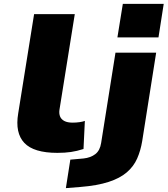

<svg xmlns="http://www.w3.org/2000/svg" viewBox="-20 -778 865 991"><path d="M276 11Q154 11 105.5 -40.5Q57 -92 74 -193L156 -705H366L287 -212Q284 -192 290 -177Q296 -162 312 -153.5Q328 -145 355 -145Q373 -145 390.5 -147.5Q408 -150 418 -154L411 -9Q377 2 346 6.5Q315 11 276 11ZM586 -585 614 -758H825L798 -585ZM320 193 343 46 411 40Q448 36 472 17.5Q496 -1 502 -40L576 -506H786L714 -50Q706 -1 688 40Q670 81 634.5 111.5Q599 142 540.5 161Q482 180 395 187Z"/></svg>

Font: Nunito Sans 7pt Expanded Black
Style: Italic
Weight: 900
Width: 7
Italic angle: -9°
Designer: Vernon Adams
Foundry: Vernon Adams
Version: Version 3.101;gftools[0.9.27]